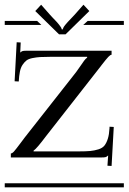

<svg xmlns="http://www.w3.org/2000/svg" viewBox="-29 -797 547 817"><path d="M445.8 -581.1V-564Q440.4 -564 431.9 -554.9Q423.3 -545.9 403.3 -520Q399.9 -515.1 397.7 -512.5Q395.5 -509.8 391.8 -505.1Q388.2 -500.5 384.8 -496.1L167 -217.8Q127.9 -165.5 113.8 -155.8V-152.8H306.2Q336.9 -152.8 355 -154.5Q373 -156.2 390.1 -161.6Q407.2 -167 415.8 -178Q424.3 -189 429.9 -206.8Q435.5 -224.6 437 -252V-257.8L455.1 -256.8L445.8 -90.8L428.2 -91.8L431.2 -134.8H430.2Q425.3 -129.9 420.2 -128.4Q415 -127 402.8 -127H17.1V-144Q22.9 -144 30.8 -152.8Q38.6 -161.6 60.1 -190.4Q70.3 -203.6 76.2 -211.9L294.9 -490.2Q303.2 -501 312.7 -515.4Q322.3 -529.8 328.9 -538.6Q335.4 -547.4 341.8 -551.8V-555.2H184.1Q157.2 -555.2 141.4 -554.2Q125.5 -553.2 108.9 -549.8Q92.3 -546.4 83.5 -539.6Q74.7 -532.7 66.9 -521Q59.1 -509.3 55.7 -492.2Q52.2 -475.1 50.8 -450.2L33.2 -451.2L42 -617.2L59.1 -616.2L57.1 -573.2Q62 -578.1 66.7 -579.6Q71.3 -581.1 83 -581.1ZM-8.8 -17.1H498V0H-8.8ZM-8.8 -708H128.9L147 -690.9H-8.8ZM344.2 -708H498V-690.9H325.2ZM250 -650.9H222.2L121.1 -750L146 -776.9L183.1 -734.9Q187.5 -730 194.3 -722.7Q201.2 -715.3 204.8 -711.7Q208.5 -708 213.6 -702.4Q218.8 -696.8 221.4 -693.1Q224.1 -689.5 227.3 -685.3Q230.5 -681.2 231.9 -678Q233.4 -674.8 233.9 -671.9H237.8Q238.8 -675.8 241.2 -680.4Q243.7 -685.1 249.5 -692.1Q255.4 -699.2 259.5 -703.6Q263.7 -708 273.9 -718.8Q284.2 -729.5 289.1 -734.9L326.2 -776.9L351.1 -750Z"/></svg>

Font: FoglihtenFr02
Style: Regular
Weight: 500
Version: Version 0.68